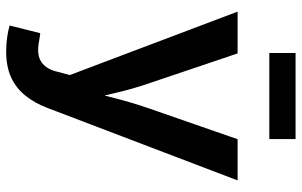

<svg xmlns="http://www.w3.org/2000/svg" viewBox="-198 -572 976 621"><g transform="rotate(90 290.5 -261.0)"><path d="M62 196.3 86.9 97.2 109.9 100.6Q136.7 106.4 157.2 102.8Q177.7 99.1 191.9 83.5Q206.1 67.9 212.4 38.6L222.2 1.5L17.1 -541H152.3L251 -248.5Q268.1 -197.8 279.8 -147Q291.5 -96.2 304.7 -43.5H271Q284.7 -96.2 297.9 -147.2Q311 -198.2 328.1 -248.5L429.7 -541H563L329.1 72.8Q313 115.7 288.3 146Q263.7 176.3 229 191.9Q194.3 207.5 146.5 207.5Q120.6 207.5 98.4 204.1Q76.2 200.7 62 196.3ZM429.2 -728.5V-643.6H150.9V-728.5Z"/></g></svg>

Font: Inter 17pt SemiBold
Style: Regular
Weight: 600
Version: Version 4.001;git-66647c0bb